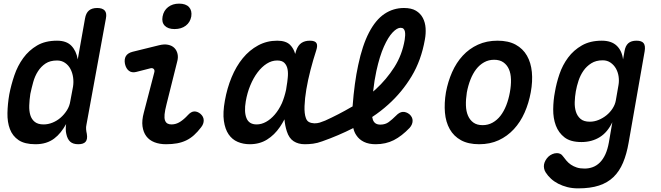

<svg xmlns="http://www.w3.org/2000/svg" viewBox="-20 -784 3640 1057"><path d="M456 -98Q453 -85 454 -72.5Q455 -60 458 -47Q463 -18 451.5 -4Q440 10 411 10Q382 10 366.5 -4Q351 -18 345 -47Q342 -59 342 -73.5Q342 -88 344 -101Q330 -76 314 -56Q298 -36 278 -21Q258 -6 232.5 2Q207 10 175 10Q116 10 82.5 -12.5Q49 -35 34.5 -73.5Q20 -112 21 -161.5Q22 -211 31 -264Q41 -316 59 -369Q77 -422 108 -464.5Q139 -507 184 -533.5Q229 -560 294 -560Q346 -560 373 -532Q400 -504 408 -457L448 -682Q453 -712 469.5 -726Q486 -740 515 -740Q544 -740 556.5 -726Q569 -712 563 -682ZM220 -99Q245 -99 269.5 -109Q294 -119 314 -136.5Q334 -154 348.5 -177Q363 -200 367 -227L382 -307Q386 -332 382.5 -357.5Q379 -383 368 -404Q357 -425 338 -438Q319 -451 294 -451Q256 -451 231 -434.5Q206 -418 189 -391.5Q172 -365 163 -332.5Q154 -300 147 -267Q142 -234 141 -203.5Q140 -173 147 -150Q154 -127 171.5 -113Q189 -99 220 -99Z M730 -388Q706 -382 690 -394Q674 -406 668 -432Q663 -458 673 -475Q683 -492 710 -499L856 -535Q884 -542 905.5 -537.5Q927 -533 940 -520Q953 -507 957.5 -487Q962 -467 955 -443L897 -211Q888 -176 886 -154.5Q884 -133 888.5 -121Q893 -109 902 -104Q911 -99 924 -99Q949 -99 971 -113Q993 -127 1014 -150Q1032 -170 1049.5 -170.5Q1067 -171 1084 -157Q1101 -142 1101.5 -122Q1102 -102 1087 -83Q1068 -58 1048 -40Q1028 -22 1005 -11Q982 0 955 5Q928 10 894 10Q858 10 830 -1Q802 -12 785.5 -34Q769 -56 764.5 -88.5Q760 -121 772 -165L829 -384Q833 -397 826.5 -404Q820 -411 808 -408ZM941 -624Q905 -624 887 -642.5Q869 -661 875 -693Q881 -726 905.5 -745Q930 -764 966 -764Q1003 -764 1020.5 -745Q1038 -726 1033 -693Q1027 -661 1002.5 -642.5Q978 -624 941 -624Z M2048 10Q2010 10 1983.5 -3Q1957 -16 1942 -39Q1930 -56 1925 -79Q1842 -37 1754 -6Q1727 4 1703.5 7Q1680 10 1658 10Q1622 10 1596.5 -6.5Q1571 -23 1559 -61Q1549 -92 1546 -127Q1534 -104 1521 -85Q1491 -41 1450 -15.5Q1409 10 1355 10Q1319 10 1288.5 -3Q1258 -16 1238.5 -44.5Q1219 -73 1212.5 -118.5Q1206 -164 1218 -230Q1230 -298 1255 -358.5Q1280 -419 1316.5 -463.5Q1353 -508 1401 -534Q1449 -560 1506 -560Q1554 -560 1577 -537Q1597 -517 1605 -487L1611 -507Q1621 -535 1639.5 -547.5Q1658 -560 1686 -560Q1714 -560 1722 -547Q1730 -534 1721 -507Q1704 -455 1689.5 -399Q1675 -343 1666.5 -292.5Q1658 -242 1656.5 -200Q1655 -158 1664 -134Q1669 -119 1680.5 -112.5Q1692 -106 1710 -105Q1727 -105 1740 -109Q1753 -113 1770 -120Q1843 -153 1915 -195Q1918 -197 1921 -198Q1931 -330 1952 -426Q1975 -535 2011.5 -605Q2048 -675 2096.5 -707.5Q2145 -740 2204 -740Q2245 -740 2270 -725Q2295 -710 2308 -685Q2321 -660 2323 -629Q2325 -598 2319 -566Q2299 -452 2246 -364Q2193 -276 2117 -208Q2076 -171 2029 -140Q2031 -131 2033 -124Q2038 -111 2048 -104.5Q2058 -98 2074 -98Q2101 -98 2120 -112Q2139 -126 2160 -147Q2179 -167 2197.5 -168Q2216 -169 2234 -155Q2252 -139 2251.5 -118.5Q2251 -98 2235 -80Q2192 -35 2148 -12.5Q2104 10 2048 10ZM1393 -99Q1419 -99 1444.5 -113Q1470 -127 1492.5 -153Q1515 -179 1532 -216Q1546 -249 1555 -290Q1556 -300 1558 -310Q1562 -332 1564 -355Q1567 -382 1563 -403Q1559 -424 1546 -437.5Q1533 -451 1506 -451Q1476 -451 1448.5 -433.5Q1421 -416 1398 -385.5Q1375 -355 1358 -314Q1341 -273 1333 -226Q1323 -168 1337 -133.5Q1351 -99 1393 -99ZM2034 -280 2048 -292Q2108 -347 2151 -414.5Q2194 -482 2208 -565Q2210 -577 2210.5 -589.5Q2211 -602 2209 -611Q2207 -620 2201.5 -625.5Q2196 -631 2185 -631Q2166 -631 2141.5 -605.5Q2117 -580 2093.5 -527.5Q2070 -475 2052 -393Q2041 -343 2034 -280Z M2618 10Q2558 10 2518 -12Q2478 -34 2456 -73Q2434 -112 2429.5 -164Q2425 -216 2435 -276Q2446 -335 2469 -387Q2492 -439 2527.5 -477.5Q2563 -516 2611 -538Q2659 -560 2719 -560Q2779 -560 2819 -538Q2859 -516 2881 -477.5Q2903 -439 2908 -387.5Q2913 -336 2902 -276Q2891 -216 2868 -164Q2845 -112 2809 -73Q2773 -34 2725.5 -12Q2678 10 2618 10ZM2637 -95Q2667 -95 2692 -109Q2717 -123 2735.5 -147Q2754 -171 2767 -204Q2780 -237 2787 -276Q2794 -314 2793 -347Q2792 -380 2781.5 -403.5Q2771 -427 2751 -441Q2731 -455 2700 -455Q2670 -455 2645 -441Q2620 -427 2601.5 -403Q2583 -379 2570 -346Q2557 -313 2550 -275Q2544 -237 2545 -204Q2546 -171 2556.5 -147Q2567 -123 2586.5 -109Q2606 -95 2637 -95Z M3351 -111Q3338 -84 3321 -63.5Q3304 -43 3282.5 -29.5Q3261 -16 3235.5 -9Q3210 -2 3181 -2Q3121 -2 3088 -27.5Q3055 -53 3040 -93Q3025 -133 3025.5 -182.5Q3026 -232 3035 -278Q3043 -326 3060 -376Q3077 -426 3107.5 -467Q3138 -508 3183.5 -534Q3229 -560 3293 -560Q3346 -560 3375 -532.5Q3404 -505 3410 -457L3418 -502Q3423 -532 3439 -546Q3455 -560 3484 -560Q3513 -560 3523.5 -546Q3534 -532 3529 -502L3441 0Q3430 64 3410 111.5Q3390 159 3357.5 190.5Q3325 222 3277.5 237.5Q3230 253 3163 253Q3130 253 3103 246Q3076 239 3053.5 227.5Q3031 216 3013.5 200Q2996 184 2984 165Q2978 156 2975.5 144Q2973 132 2975 121Q2977 110 2983.5 98.5Q2990 87 2999 78.5Q3008 70 3020.5 64.5Q3033 59 3046 59Q3056 59 3064.5 63Q3073 67 3079 76Q3088 88 3098.5 100.5Q3109 113 3123 122.5Q3137 132 3155 138Q3173 144 3198 144Q3222 144 3243.5 136Q3265 128 3282.5 110.5Q3300 93 3312.5 66Q3325 39 3332 0ZM3227 -114Q3252 -114 3276 -124Q3300 -134 3319.5 -150Q3339 -166 3352.5 -187Q3366 -208 3370 -230L3385 -316Q3389 -339 3385.5 -363Q3382 -387 3371 -406.5Q3360 -426 3341.5 -439Q3323 -452 3298 -452Q3261 -452 3235 -435.5Q3209 -419 3192 -394.5Q3175 -370 3165 -340Q3155 -310 3150 -281Q3145 -252 3144 -222.5Q3143 -193 3150.5 -169Q3158 -145 3176 -129.5Q3194 -114 3227 -114Z"/></svg>

Font: Maple Mono SemiBold
Style: Italic
Weight: 600
Italic angle: -10°
Monospace: yes
Designer: subframe7536
Version: Version 7.000